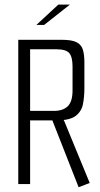

<svg xmlns="http://www.w3.org/2000/svg" viewBox="-20 -791 430 825"><path d="M58.5 -620H245.6Q288.6 -620 309.1 -609.5Q329.6 -599 336.1 -577.5Q342.6 -556 342.6 -524V-411.8Q342.6 -375.8 336.6 -344.3Q330.6 -312.8 305.6 -293.3Q280.6 -273.8 223.6 -273.8H109.4V0H58.5ZM317.8 13.5 203.5 -277.4 238.8 -280.9 252.8 -276.8 256.5 -269.8 365.5 -4.8ZM211.5 -314.5Q250.8 -314.5 271.3 -334.6Q291.7 -354.6 291.7 -402.5V-504.4Q291.7 -546.8 277.4 -563Q263.2 -579.2 223.8 -579.2H109.4V-314.5ZM136.3 -683.8 230.5 -771.2H280.4L169.5 -683.8Z"/></svg>

Font: Smooch Sans Thin
Style: Regular
Weight: 100
Designer: Robert E. Leuschke
Foundry: Robert E. Leuschke
Version: Version 1.010